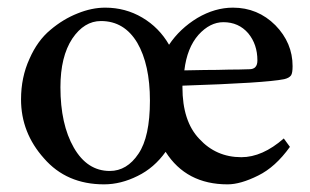

<svg xmlns="http://www.w3.org/2000/svg" viewBox="-20 -470 810 502"><path d="M255 -450Q308 -450 352 -424Q396 -398 422 -353Q450 -395 496 -423Q542 -450 589 -450Q654 -450 700 -404Q745 -358 745 -297Q745 -279 741 -273Q736 -266 723 -263Q674 -253 457 -246Q457 -244 457 -242Q457 -153 501 -107Q545 -59 611 -59Q666 -59 722 -108L738 -86Q700 -33 655 -11Q609 12 575 12Q467 12 413 -73Q383 -31 340 -10Q296 12 252 12Q154 12 95 -56Q35 -123 35 -210Q35 -268 57 -316Q78 -364 112 -392Q145 -420 183 -435Q220 -450 255 -450ZM244 -415Q200 -415 169 -369Q138 -322 138 -242Q138 -145 173 -84Q208 -23 267 -23Q312 -23 342 -68Q372 -112 372 -207Q372 -301 339 -358Q305 -415 244 -415ZM564 -412Q529 -412 499 -379Q469 -345 462 -286Q481 -286 515 -287Q549 -287 578 -288Q606 -288 632 -289Q653 -289 653 -312Q653 -354 629 -383Q604 -412 564 -412Z"/></svg>

Font: Pochaevsk
Style: Regular
Weight: 400
Version: Version 1.210; ttfautohint (v1.8.4.7-5d5b)